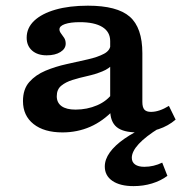

<svg xmlns="http://www.w3.org/2000/svg" viewBox="-20 -448 654 666"><path d="M362.2 -208.2V-305.4Q362.2 -337.6 334.9 -354.4Q307.6 -371.1 256.6 -371.1Q224.5 -371.1 205.3 -364.5Q186.2 -357.9 186.2 -346.1Q186.2 -339.2 191.6 -332.1Q197 -324.9 202.5 -316.7Q207.9 -308.4 207.9 -296.7Q207.9 -278.9 189.5 -267.5Q171.2 -256.1 141.9 -256.1Q110 -256.1 91.2 -272.7Q72.5 -289.3 72.5 -317.3Q72.5 -351.2 98.7 -376.1Q125 -400.9 172.7 -414.6Q220.5 -428.3 284.9 -428.3Q386.2 -428.3 430 -390.2Q473.8 -352 473.8 -263.5V-208.2ZM196.7 11.3Q133 11.3 96.4 -17.7Q59.7 -46.7 59.7 -97.4Q59.7 -138.8 81.6 -163.5Q103.5 -188.3 137.8 -202.7Q172.2 -217.1 211 -225.6Q249.7 -234.2 284.3 -242Q318.8 -249.7 341.2 -261.7Q363.5 -273.7 363.5 -295.1L373.6 -227.3Q358.9 -209.9 334.5 -200.1Q310.1 -190.3 282.8 -184.2Q255.5 -178.2 231.6 -170.7Q207.7 -163.3 192.3 -150.5Q176.9 -137.8 176.9 -114.2Q176.9 -91.8 193.6 -79.8Q210.2 -67.8 242 -67.8Q282.2 -67.8 317 -82.8Q351.9 -97.7 372.3 -127.1L375.7 -68.1Q337.4 -27.6 292.7 -8.1Q247.9 11.3 196.7 11.3ZM473.8 -94.4Q473.8 -75.9 480.7 -67.9Q487.7 -59.9 503.7 -59.9Q518.1 -59.9 533.7 -65.2Q549.3 -70.5 565.9 -80.7L589.2 -33.1Q563.7 -11.1 529.9 0.1Q496.1 11.3 456.4 11.3Q407.1 11.3 384.6 -7.3Q362.2 -26 362.2 -66.8V-208.2H473.8ZM443.3 197.6Q396.5 197.6 370 179.5Q343.5 161.4 343.5 129.6Q343.5 105 360.8 80.8Q378.1 56.5 411.7 33.1Q445.2 9.7 494.4 -12.1H538.5Q538.8 -8.1 537 -6.9Q535.1 -5.6 532.8 -4Q485.6 25.1 461.4 51.2Q437.2 77.4 437.2 99.4Q437.2 114.2 448.4 122.4Q459.7 130.6 480.6 130.6Q513 130.6 542.7 116.1L560.7 162Q537.4 179.2 507.2 188.4Q477.1 197.6 443.3 197.6Z"/></svg>

Font: Playfair 5pt SemiExpanded Light
Style: Regular
Weight: 300
Width: 6
Designer: Claus Eggers Sørensen
Foundry: Claus Eggers Sørensen
Version: Version 2.203